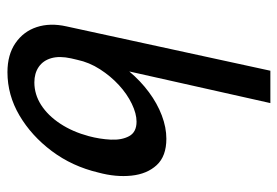

<svg xmlns="http://www.w3.org/2000/svg" viewBox="-138 -614 763 528"><g transform="rotate(90 244.0 -349.5)"><path d="M178 12Q130 12 98 -10Q66 -32 54 -68.5Q42 -105 52 -150L174 -711H263L176 -323Q202 -354 233 -377Q264 -400 297 -412.5Q330 -425 361 -425Q409 -425 433.5 -398.5Q458 -372 462.5 -329Q467 -286 454 -238Q437 -166 395 -110Q353 -54 297 -21Q241 12 178 12ZM140 -163Q133 -131 139.5 -108.5Q146 -86 163.5 -74Q181 -62 206 -62Q239 -62 268 -80.5Q297 -99 319.5 -133Q342 -167 354 -212Q362 -242 363.5 -272Q365 -302 354 -322.5Q343 -343 314 -343Q292 -343 265 -330Q238 -317 213.5 -294.5Q189 -272 170 -242.5Q151 -213 144 -180Z"/></g></svg>

Font: Ysabeau Office SemiBold
Style: Italic
Weight: 600
Italic angle: -12°
Designer: Christian Thalmann (Catharsis Fonts)
Version: Version 2.001;gftools[0.9.30]; featfreeze: tnum,lnum,ss02